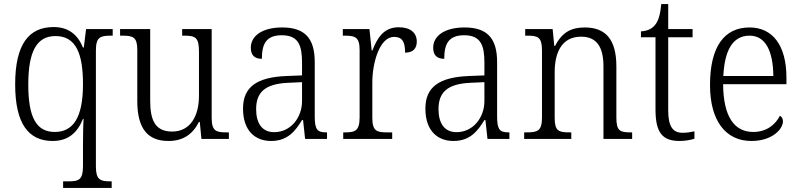

<svg xmlns="http://www.w3.org/2000/svg" viewBox="-20 -678 3906 937"><path d="M288 239H525V207H519C470 207 448 200 448 135V-431C448 -497 469 -504 522 -504H530V-536H400L389 -446H385C360 -507 316 -546 242 -546C121 -546 54 -463 54 -266C54 -73 120 10 237 10C315 10 359 -33 385 -98H388C386 -74 385 -12 385 34V133C385 200 364 207 314 207H288ZM247 -34C156 -34 118 -108 118 -265C118 -427 159 -502 251 -502C352 -502 385 -414 385 -267C385 -99 334 -34 247 -34Z M802 10C871 10 919 -20 951 -83H955L963 0H1097V-32H1085C1035 -32 1013 -38 1013 -103V-536H869V-504H877C932 -504 951 -497 951 -428V-210C951 -112 909 -36 820 -36C737 -36 713 -92 713 -186V-536H566V-504H576C630 -504 650 -497 650 -434V-185C650 -49 702 10 802 10Z M1303 10C1385 10 1422 -40 1454 -92H1459L1469 0H1576V-32H1572C1528 -32 1516 -46 1516 -111V-375C1516 -493 1466 -544 1357 -544C1260 -544 1204 -503 1204 -445C1204 -408 1223 -391 1258 -391C1258 -462 1278 -506 1355 -506C1438 -506 1454 -454 1454 -372V-310L1377 -307C1234 -301 1166 -254 1166 -148C1166 -40 1225 10 1303 10ZM1318 -33C1257 -33 1230 -79 1230 -145C1230 -224 1269 -269 1387 -274L1454 -277V-185C1454 -103 1398 -33 1318 -33Z M1655 0H1894V-32H1869C1819 -32 1797 -38 1797 -103V-275C1797 -373 1833 -498 1903 -498C1943 -498 1957 -474 1957 -421C1998 -421 2014 -444 2014 -475C2014 -517 1984 -545 1926 -545C1850 -545 1820 -489 1797 -431H1794L1783 -536H1653V-504H1660C1714 -504 1735 -497 1735 -433V-106C1735 -39 1713 -32 1663 -32H1655Z M2193 10C2275 10 2312 -40 2344 -92H2349L2359 0H2466V-32H2462C2418 -32 2406 -46 2406 -111V-375C2406 -493 2356 -544 2247 -544C2150 -544 2094 -503 2094 -445C2094 -408 2113 -391 2148 -391C2148 -462 2168 -506 2245 -506C2328 -506 2344 -454 2344 -372V-310L2267 -307C2124 -301 2056 -254 2056 -148C2056 -40 2115 10 2193 10ZM2208 -33C2147 -33 2120 -79 2120 -145C2120 -224 2159 -269 2277 -274L2344 -277V-185C2344 -103 2288 -33 2208 -33Z M2538 0H2768V-32H2760C2707 -32 2687 -38 2687 -102V-326C2687 -421 2721 -499 2816 -499C2896 -499 2925 -443 2925 -354V0H3065V-32H3058C3005 -32 2988 -39 2988 -105V-354C2988 -485 2936 -544 2834 -544C2769 -544 2724 -522 2689 -454H2685L2677 -536H2543V-504H2554C2604 -504 2625 -497 2625 -433V-105C2625 -39 2604 -32 2550 -32H2538Z M3297 10C3323 10 3351 5 3369 -1V-37C3349 -33 3333 -30 3311 -30C3264 -30 3241 -60 3241 -139V-496H3360V-536H3241V-658H3207C3202 -603 3192 -573 3174 -553C3158 -535 3134 -526 3108 -525V-496H3179V-143C3179 -29 3214 10 3297 10Z M3647 10C3750 10 3801 -49 3801 -86C3801 -100 3794 -109 3786 -113C3765 -71 3722 -34 3656 -34C3564 -34 3510 -108 3509 -267H3818V-299C3818 -456 3751 -544 3638 -544C3515 -544 3445 -451 3445 -263C3445 -89 3521 10 3647 10ZM3754 -307H3510C3516 -431 3555 -504 3638 -504C3718 -504 3753 -425 3754 -307Z"/></svg>

Font: Noto Serif Sinhala SemiCondensed Light
Style: Regular
Weight: 300
Width: 4
Designer: Jelle Bosma - Monotype Design Team
Foundry: Monotype Imaging Inc.
Version: Version 2.007